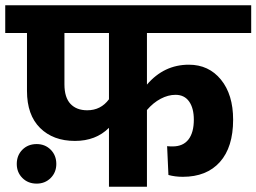

<svg xmlns="http://www.w3.org/2000/svg" viewBox="-40 -713 979 733"><path d="M521 -587V-390Q586 -466 681 -466Q757 -466 803.5 -409Q850 -352 850 -256Q850 -151 799.5 -94.5Q749 -38 658 -38Q628 -38 603 -45L598 -155Q605 -154 619 -154Q659 -154 679.5 -180.5Q700 -207 700 -256Q700 -300 682 -325.5Q664 -351 630 -351Q602 -351 573.5 -336Q545 -321 521 -293V0H376V-225Q326 -175 246 -175Q163 -175 113 -224.5Q63 -274 63 -366V-587H-20V-693H919V-587ZM376 -334V-587H206V-391Q206 -341 229 -316.5Q252 -292 293 -292Q345 -292 376 -334ZM24 -87Q24 -120 45.5 -141.5Q67 -163 100 -163Q132 -163 153.5 -141.5Q175 -120 175 -87Q175 -55 153.5 -33.5Q132 -12 100 -12Q67 -12 45.5 -33.5Q24 -55 24 -87Z"/></svg>

Font: FiraGOUPP
Style: Bold
Weight: 700
Designer: bBox Type
Foundry: bBox Type GmbH
Version: Version 1.001